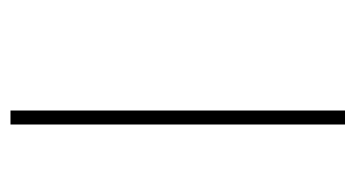

<svg xmlns="http://www.w3.org/2000/svg" viewBox="-172 -490 662 357"><g transform="rotate(90 158.5 -311.0)"><path d="M185 0V-622H211V0Z"/></g></svg>

Font: Noto Sans Gurmukhi ExtraCondensed Thin
Style: Regular
Weight: 100
Width: 2
Designer: Jelle Bosma - Monotype Design Team
Foundry: Monotype Imaging Inc.
Version: Version 2.004; ttfautohint (v1.8.4.7-5d5b)